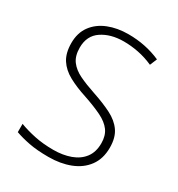

<svg xmlns="http://www.w3.org/2000/svg" viewBox="-174 -838 894 963"><g transform="rotate(30 272.5 -357.0)"><path d="M493 -184Q493 -120 461 -76.5Q429 -33 373.5 -11.5Q318 10 249 10Q183 10 136.5 1Q90 -8 54 -21V-69Q93 -54 142.5 -43.5Q192 -33 252 -33Q307 -33 351 -49Q395 -65 420 -98Q445 -131 445 -182Q445 -226 424 -254.5Q403 -283 361 -303.5Q319 -324 257 -345Q198 -364 154 -388Q110 -412 86.5 -448.5Q63 -485 63 -543Q63 -602 93 -642.5Q123 -683 174.5 -703.5Q226 -724 290 -724Q390 -724 476 -686L459 -645Q416 -664 373 -672.5Q330 -681 288 -681Q213 -681 162 -647Q111 -613 111 -544Q111 -496 132.5 -467Q154 -438 193.5 -419Q233 -400 287 -382Q350 -361 396.5 -337.5Q443 -314 468 -278Q493 -242 493 -184Z"/></g></svg>

Font: Noto Sans Thaana ExtraLight
Style: Regular
Weight: 200
Designer: David Williams
Foundry: Google Inc.
Version: Version 3.001; ttfautohint (v1.8.4.7-5d5b)